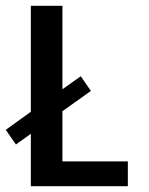

<svg xmlns="http://www.w3.org/2000/svg" viewBox="-58 -645 516 665"><path d="M158.2 -85.9H384.8V0H48.8V-181.6L-2.9 -144.5L-38.1 -195.3L48.8 -257.8V-625H158.2V-335.9L221.7 -380.9L256.8 -330.1L158.2 -259.8Z"/></svg>

Font: Sudo
Style: Bold
Weight: 700
Monospace: yes
Designer: Jens Kutilek
Foundry: Jens Kutilek
Version: Version 0.040